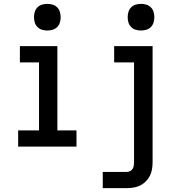

<svg xmlns="http://www.w3.org/2000/svg" viewBox="-20 -759 940 994"><path d="M74 0V-84H182V-436H83V-520H277V-84H376V0ZM225 -601Q211 -601 197.5 -605Q184 -609 174 -619Q164 -629 160 -642.5Q156 -656 156 -670Q156 -684 160 -697.5Q164 -711 174 -721Q184 -731 197.5 -735Q211 -739 225 -739Q239 -739 252.5 -735Q266 -731 276 -721Q286 -711 290 -697.5Q294 -684 294 -670Q294 -656 290 -642.5Q286 -629 276 -619Q266 -609 252.5 -605Q239 -601 225 -601ZM512 215V131H636Q645 131 653.5 127Q662 123 666.5 115.5Q671 108 672.5 99Q674 90 674 81V-436H571V-520H770V81Q770 99 767 117Q764 135 756 151Q748 167 735 180Q722 193 706 201Q690 209 672 212Q654 215 636 215ZM710 -601Q696 -601 682.5 -605Q669 -609 659 -619Q649 -629 645 -642.5Q641 -656 641 -670Q641 -684 645 -697.5Q649 -711 659 -721Q669 -731 682.5 -735Q696 -739 710 -739Q724 -739 737.5 -735Q751 -731 761 -721Q771 -711 775 -697.5Q779 -684 779 -670Q779 -656 775 -642.5Q771 -629 761 -619Q751 -609 737.5 -605Q724 -601 710 -601Z"/></svg>

Font: Iosevka Etoile Medium
Style: Regular
Weight: 500
Designer: Belleve Invis
Foundry: Belleve Invis
Version: Version 22.1.2; ttfautohint (v1.8.4)